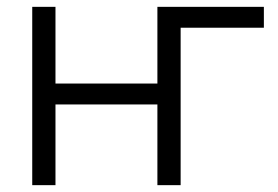

<svg xmlns="http://www.w3.org/2000/svg" viewBox="-20 -541 811 561"><path d="M751 -521V-460H507.8V0H439.9V-235.8H142.1V0H74.2V-521H142.1V-296.9H439.9V-521Z"/></svg>

Font: Rawline
Style: Regular
Weight: 400
Designer: Matt McInerney, Pablo Impallari, Rodrigo Fuenzalida
Foundry: Matt McInerney, Pablo Impallari, Rodrigo Fuenzalida
Version: Version 4.020;PS 004.020;hotconv 1.0.88;makeotf.lib2.5.64775